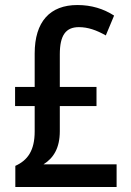

<svg xmlns="http://www.w3.org/2000/svg" viewBox="-20 -744 521 764"><path d="M288 -724C179 -724 118 -658 118 -531V-398H40V-322H118V-221C118 -145 90 -106 41 -84V0H444V-90H153C193 -115 218 -155 218 -222V-322H364V-398H218V-528C218 -604 242 -636 294 -636C330 -636 364 -624 401 -603L434 -682C392 -709 344 -724 288 -724Z"/></svg>

Font: Noto Sans Khmer UI Condensed Medium
Style: Regular
Weight: 500
Width: 3
Designer: Danh Hong and the Monotype Design Team
Foundry: Monotype Imaging Inc.
Version: Version 2.002